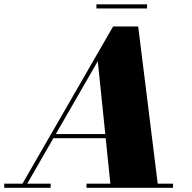

<svg xmlns="http://www.w3.org/2000/svg" viewBox="-70 -890 910 910"><path d="M387 -869.5H627V-850H387ZM-50 -19.5H36.5L466 -764.5H585L677.5 -19.5H750V0H340V-19.5H453L431 -235H183L59 -19.5H170V0H-50ZM393.5 -600 194.5 -254.5H429Z"/></svg>

Font: Bodoni* 11pt Fatface
Style: Italic
Weight: 900
Italic angle: -13°
Version: Version 2.3